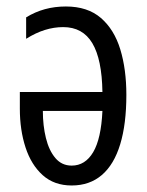

<svg xmlns="http://www.w3.org/2000/svg" viewBox="-20 -565 454 595"><path d="M184.1 -544.9Q251.5 -544.9 292.7 -509.3Q334 -473.6 352.8 -411.9Q371.6 -350.1 371.6 -271Q371.6 -180.7 352.5 -117.9Q333.5 -55.2 295.7 -22.7Q257.8 9.8 202.1 9.8Q147.9 9.8 112.3 -22.2Q76.7 -54.2 59.1 -108.2Q41.5 -162.1 41.5 -228V-279.8H297.4Q295.9 -381.3 266.1 -431.2Q236.3 -481 175.8 -481Q147.5 -481 119.1 -472.2Q90.8 -463.4 61 -444.8V-511.2Q88.9 -528.3 119.4 -536.6Q149.9 -544.9 184.1 -544.9ZM297.4 -221.2H112.8Q112.8 -175.8 122.3 -137.2Q131.8 -98.6 151.6 -75.2Q171.4 -51.8 202.1 -51.8Q244.1 -51.8 268.8 -93.5Q293.5 -135.3 297.4 -221.2Z"/></svg>

Font: Open Sans Condensed
Style: Regular
Weight: 400
Width: 3
Designer: Monotype Design Team
Foundry: Monotype Imaging Inc.
Version: Version 3.000